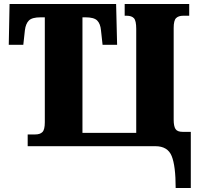

<svg xmlns="http://www.w3.org/2000/svg" viewBox="-20 -734 1006 964"><path d="M862 210Q862 99 842 49.5Q822 0 760 0H119V-59H157Q181 -59 193 -71Q205 -83 205 -120V-647H183Q141 -647 125 -631Q109 -615 105 -582L97 -509H24L28 -714H563L568 -509H495L487 -582Q484 -615 468 -631Q452 -647 410 -647H394V-67H664V-589Q664 -630 652.5 -642.5Q641 -655 616 -655H606V-714H930V-655H900Q876 -655 864 -643Q852 -631 852 -594V-133Q852 -101 861 -86.5Q870 -72 897 -72H938V210Z"/></svg>

Font: Noto Serif SemiCondensed Black
Style: Regular
Weight: 900
Width: 4
Designer: Monotype Design Team
Foundry: Monotype Imaging Inc.
Version: Version 2.014; ttfautohint (v1.8.4.7-5d5b)